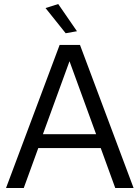

<svg xmlns="http://www.w3.org/2000/svg" viewBox="-20 -933 693 953"><path d="M10 0 276 -710H377L643 0H552L480 -198H170L98 0ZM193 -267H457L325 -629ZM306 -768 206 -893 269 -913 362 -778Z"/></svg>

Font: Special Gothic
Style: Regular
Weight: 400
Designer: Alistair McCready
Foundry: Monolith
Version: Version 1.010; ttfautohint (v1.8.4.7-5d5b)